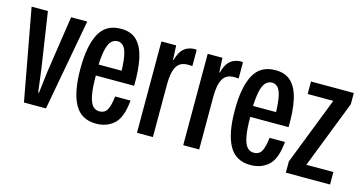

<svg xmlns="http://www.w3.org/2000/svg" viewBox="-63 -798 2029 1070"><g transform="rotate(15 951.5 -263.5)"><path d="M110 0 13 -527H107L156 -202L172 -75H177L192 -201L241 -527H334L237 0Z M527 10Q442 10 403.5 -59.5Q365 -129 365 -264Q365 -397 403 -467Q441 -537 527 -537Q587 -537 620.5 -502.5Q654 -468 667.5 -403.5Q681 -339 679 -249H458Q458 -175 466.5 -134Q475 -93 490.5 -77Q506 -61 527 -61Q560 -61 573.5 -87.5Q587 -114 592 -164H681Q672 -65 631 -27.5Q590 10 527 10ZM527 -465Q508 -465 493 -452Q478 -439 469 -406Q460 -373 457 -312H590Q588 -373 580 -406.5Q572 -440 558 -452.5Q544 -465 527 -465Z M762 0V-527H847L851 -444H854Q866 -490 889 -511Q912 -532 949 -534Q953 -534 957 -533.5Q961 -533 964 -532V-439Q958 -439 951.5 -439.5Q945 -440 937 -440Q892 -440 873 -406Q854 -372 854 -305V0Z M1029 0V-527H1114L1118 -444H1121Q1133 -490 1156 -511Q1179 -532 1216 -534Q1220 -534 1224 -533.5Q1228 -533 1231 -532V-439Q1225 -439 1218.5 -439.5Q1212 -440 1204 -440Q1159 -440 1140 -406Q1121 -372 1121 -305V0Z M1418 10Q1333 10 1294.5 -59.5Q1256 -129 1256 -264Q1256 -397 1294 -467Q1332 -537 1418 -537Q1478 -537 1511.5 -502.5Q1545 -468 1558.5 -403.5Q1572 -339 1570 -249H1349Q1349 -175 1357.5 -134Q1366 -93 1381.5 -77Q1397 -61 1418 -61Q1451 -61 1464.5 -87.5Q1478 -114 1483 -164H1572Q1563 -65 1522 -27.5Q1481 10 1418 10ZM1418 -465Q1399 -465 1384 -452Q1369 -439 1360 -406Q1351 -373 1348 -312H1481Q1479 -373 1471 -406.5Q1463 -440 1449 -452.5Q1435 -465 1418 -465Z M1621 0V-65L1773 -455H1625V-527H1872V-462L1720 -72H1876V0Z"/></g></svg>

Font: Mona Sans Condensed Medium
Style: Regular
Weight: 500
Width: 3
Designer: Deni Anggara
Foundry: GitHub
Version: Version 1.001; ttfautohint (v1.8.4.7-5d5b);gftools[0.9.31]